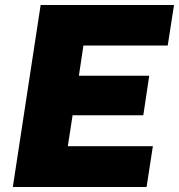

<svg xmlns="http://www.w3.org/2000/svg" viewBox="-20 -743 712 763"><path d="M31 0 141.5 -723H671.5L646.5 -562H311.5L293.5 -442H573L549.5 -285H268.5L249.5 -162H587.5L562.5 0Z"/></svg>

Font: Public Sans Thin Black
Style: Italic
Weight: 900
Italic angle: -8°
Version: Version 2.001